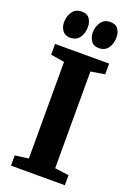

<svg xmlns="http://www.w3.org/2000/svg" viewBox="-179 -1036 766 1102"><g transform="rotate(20 204.0 -485.0)"><path d="M107.5 -806Q75.5 -806 60 -827.8Q44.5 -849.5 44.5 -878Q44.5 -913.5 62.8 -941Q81 -968.5 115.5 -970H120Q153.5 -970 168.2 -948.8Q183 -927.5 183 -899Q183 -860.5 164.8 -834Q146.5 -807.5 111 -806ZM282.5 -806Q249.5 -806 234.5 -829Q219.5 -852 219.5 -878.5Q219.5 -913.5 238 -941Q256.5 -968.5 291 -970H294.5Q328.5 -970 343 -948.8Q357.5 -927.5 357.5 -899Q357.5 -860.5 339.5 -834.2Q321.5 -808 286.5 -806ZM122.5 -73.5V-663.5L39 -677.5V-743H369V-677.5L283.5 -663.5V-73L369 -61.5V0H40V-62.5Z"/></g></svg>

Font: Merriweather 20pt ExtraBold
Style: Regular
Weight: 800
Version: Version 2.100